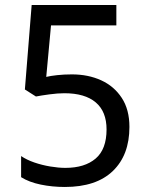

<svg xmlns="http://www.w3.org/2000/svg" viewBox="-20 -734 591 764"><path d="M238 10Q188 10 142 0.5Q96 -9 64 -29V-113Q86 -98 116.5 -87.5Q147 -77 180 -71.5Q213 -66 240 -66Q317 -66 360.5 -103Q404 -140 404 -219Q404 -290 361 -326.5Q318 -363 236 -363Q210 -363 176.5 -358.5Q143 -354 123 -350L79 -378L106 -714H443V-633H183L164 -428Q180 -432 207.5 -435Q235 -438 266 -438Q331 -438 382.5 -414.5Q434 -391 464.5 -344.5Q495 -298 495 -229Q495 -117 429 -53.5Q363 10 238 10Z"/></svg>

Font: umalayalam85
Style: Book
Weight: 400
Designer: Jelle Bosma - Monotype Design Team
Foundry: Monotype Imaging Inc.
Version: Version 2.003